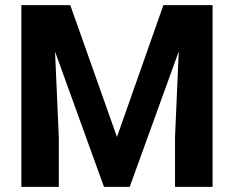

<svg xmlns="http://www.w3.org/2000/svg" viewBox="-20 -731 916 751"><path d="M254.9 -710.9 437.5 -195.3 619.1 -710.9H811.5V0H664.6V-194.3L679.2 -529.8L487.3 0H386.7L195.3 -529.3L210 -194.3V0H63.5V-710.9Z"/></svg>

Font: Vazir FD
Style: Bold-FD
Weight: 700
Designer: Saber Rastikerdar
Foundry: Saber Rastikerdar
Version: Version 30.1.0